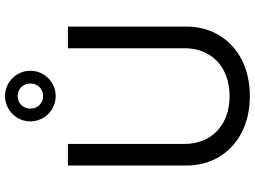

<svg xmlns="http://www.w3.org/2000/svg" viewBox="-148 -876 1036 781"><g transform="rotate(-90 370.5 -485.0)"><path d="M565.3 -727.3V-252.8C565.3 -146.3 492.2 -69.6 370.7 -69.6C249.3 -69.6 176.1 -146.3 176.1 -252.8V-727.3H88.1V-245.7C88.1 -96.6 199.6 12.8 370.7 12.8C541.9 12.8 653.4 -96.6 653.4 -245.7V-727.3ZM267.8 -880C267.8 -823.2 313.9 -777 370.7 -777C427.6 -777 473.7 -823.2 473.7 -880C473.7 -936.8 427.6 -983 370.7 -983C313.9 -983 267.8 -936.8 267.8 -880ZM319.6 -880C319.6 -908.7 341.3 -931.8 370.7 -931.8C400.2 -931.8 421.9 -908.7 421.9 -880C421.9 -851.2 400.2 -828.1 370.7 -828.1C341.3 -828.1 319.6 -851.2 319.6 -880Z"/></g></svg>

Font: Magic Ui Pro
Style: Regular
Weight: 400
Designer: Stefan Endress, Andreas Faust
Version: Version 1.000;FEAKit 1.0